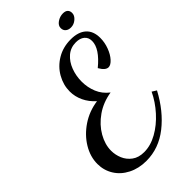

<svg xmlns="http://www.w3.org/2000/svg" viewBox="-286 -939 1109 1109"><g transform="rotate(-45 268.0 -385.0)"><path d="M-4 -101Q-4 -160 29.5 -215.5Q63 -271 121 -310Q179 -349 251 -359Q216 -390 197.5 -429Q179 -468 179 -510Q179 -563 206.5 -611.5Q234 -660 283.5 -689.5Q333 -719 396 -719Q457 -719 490 -689.5Q523 -660 523 -604Q523 -567 509.5 -531Q496 -495 475.5 -472.5Q455 -450 437 -450Q412 -450 389 -491Q477 -563 477 -625Q477 -654 457.5 -670Q438 -686 405 -686Q362 -686 331 -659.5Q300 -633 284 -590.5Q268 -548 268 -501Q268 -454 285.5 -411.5Q303 -369 342 -339Q272 -328 218.5 -290.5Q165 -253 135.5 -201.5Q106 -150 106 -99Q106 -65 119.5 -33Q133 -1 162 20.5Q191 42 236 42Q289 42 342.5 12Q396 -18 441 -68Q486 -118 513 -175L540 -158Q481 -47 396 20Q311 87 209 87Q147 87 98 62Q49 37 22.5 -6Q-4 -49 -4 -101ZM401 -806Q401 -827 423 -842Q445 -857 470 -857Q490 -857 500 -847.5Q510 -838 510 -821Q510 -800 490 -783Q470 -766 446 -766Q426 -766 413.5 -776.5Q401 -787 401 -806Z"/></g></svg>

Font: Dancing Script
Style: Bold
Weight: 700
Designer: Pablo Impallari
Foundry: Pablo Impallari
Version: Version 2.000